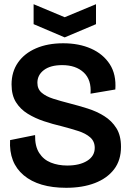

<svg xmlns="http://www.w3.org/2000/svg" viewBox="-20 -880 617 914"><path d="M295 14Q164 14 93 -45.5Q22 -105 28 -213L147 -237Q146 -184 166.5 -152Q187 -120 222 -106Q257 -92 300 -92Q359 -92 395 -114.5Q431 -137 431 -176Q431 -207 409.5 -226Q388 -245 352 -256.5Q316 -268 274 -279Q231 -289 189 -303Q147 -317 112 -338.5Q77 -360 56 -393.5Q35 -427 35 -478Q35 -538 65.5 -582Q96 -626 151.5 -650Q207 -674 281 -674Q356 -674 413.5 -648.5Q471 -623 502.5 -574.5Q534 -526 529 -454L411 -434Q416 -500 378.5 -535Q341 -570 276 -570Q220 -570 189 -546.5Q158 -523 158 -486Q158 -456 178.5 -438.5Q199 -421 233.5 -410Q268 -399 311 -388Q354 -377 397 -363.5Q440 -350 476 -327.5Q512 -305 534 -270Q556 -235 556 -181Q556 -117 523 -74Q490 -31 431.5 -8.5Q373 14 295 14ZM140 -860 288 -798 437 -860V-765L288 -702L140 -765Z"/></svg>

Font: Bricolage Grotesque 96pt SemiBold
Style: Regular
Weight: 600
Designer: Mathieu Triay
Foundry: Atelier Triay
Version: Version 1.001; ttfautohint (v1.8.4.7-5d5b);gftools[0.9.33.de